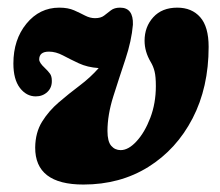

<svg xmlns="http://www.w3.org/2000/svg" viewBox="-20 -473 574 502"><path d="M525.5 -350.5Q525.5 -244.5 483.5 -163.5Q441.5 -82.5 367.8 -36.5Q294 9.5 198 9.5Q71.5 9.5 72 -87.5Q72.5 -126.5 90 -154.8Q107.5 -183 133.8 -205.5Q160 -228 188.2 -249.2Q216.5 -270.5 238 -295Q208.5 -297 186 -307.5Q163.5 -318 144.8 -328Q126 -338 108 -338Q82.5 -338 82.5 -317.5Q82.5 -309 97 -295.5Q106 -287 110.8 -280.2Q115.5 -273.5 115.5 -262Q116 -244 103.8 -232.5Q91.5 -221 73.5 -221Q49 -221 32 -243.2Q15 -265.5 15 -307Q15 -369.5 49.2 -411.2Q83.5 -453 135 -453Q158 -453 173.8 -446Q189.5 -439 202.5 -432.2Q215.5 -425.5 228.5 -425.5Q243.5 -425.5 252.2 -432.2Q261 -439 270 -446Q279 -453 294 -453Q329 -453 327.5 -408.5Q324 -366.5 307.8 -317.8Q291.5 -269 276.2 -220.8Q261 -172.5 261 -130.5Q261 -103 270.8 -91.8Q280.5 -80.5 295.5 -80.5Q316 -80.5 337.2 -103.8Q358.5 -127 373 -165Q387.5 -203 387.5 -248Q387.5 -272.5 384.2 -286Q381 -299.5 374 -311Q358 -338 358 -366.5Q358 -403 380.8 -428Q403.5 -453 443.5 -453Q481.5 -453 503.5 -428Q525.5 -403 525.5 -350.5Z"/></svg>

Font: Fraunces 144pt SuperSoft
Style: Bold Italic
Weight: 700
Italic angle: -16°
Version: Version 1.000;[0bf87f6ff]